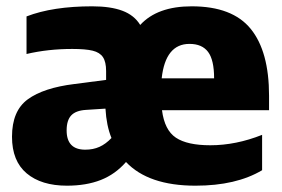

<svg xmlns="http://www.w3.org/2000/svg" viewBox="-20 -553 892 608"><path d="M18 -120Q18 -202 68 -238.5Q118 -275 216 -287L316 -300V-328Q316 -357 306 -372Q296 -387 273.5 -392.5Q251 -398 209 -398Q132 -398 64 -382V-501Q147 -533 272 -533Q330 -533 367.5 -519Q405 -505 424 -474Q478 -533 587 -533Q716 -533 774 -461.5Q832 -390 832 -250V-204H493Q501 -141 537 -117Q573 -93 646 -93Q727 -93 810 -126V-14Q728 35 599 35Q450 35 379 -40Q345 -1 299 17Q253 35 192 35Q111 35 64.5 -4Q18 -43 18 -120ZM492 -305H658Q658 -363 639 -388.5Q620 -414 580 -414Q504 -414 492 -305ZM314 -209 252 -205Q220 -203 205.5 -187.5Q191 -172 191 -140Q191 -79 250 -79Q275 -79 295 -88Q315 -97 333 -116Q317 -155 314 -209Z"/></svg>

Font: BM Euljiro oraeorae
Style: Regular
Weight: 400
Designer: Bongjin Kim; Bomjun Kim; Myungsoo Han; Hyesun Chae; Mikyoung Jeong; Wujin Sim; Minjae Kang; Suwha Jang;
Foundry: Sandoll Inc.
Version: Version 1.000;hotconv 1.0.109;makeexe 2.5.65596